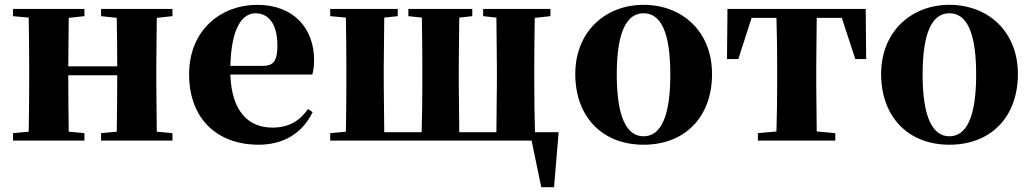

<svg xmlns="http://www.w3.org/2000/svg" viewBox="-20 -583 4275 796"><path d="M399 -516 464 -509C465 -454 466 -371 466 -308H263L265 -509L330 -516V-546H34V-516L99 -510C100 -451 101 -364 101 -308V-238C101 -182 100 -95 99 -37L34 -31V0H330V-31L265 -37C264 -95 263 -186 263 -271H466C466 -186 465 -95 464 -37L399 -31V0H695V-31L630 -37L628 -238V-308L630 -509L695 -516V-546H399Z M1052 17C1156 17 1234 -31 1276 -118L1257 -131C1224 -84 1180 -54 1109 -54C1012 -54 940 -119 935 -274H1275C1280 -293 1282 -310 1282 -335C1282 -462 1201 -563 1046 -563C899 -563 764 -461 764 -275C764 -88 883 17 1052 17ZM935 -310C939 -466 984 -528 1039 -528C1093 -528 1130 -484 1130 -395C1130 -333 1116 -310 1070 -310Z M1349 0H2184L2224 193H2277L2296 -35H2198C2196 -93 2195 -181 2195 -238V-308C2195 -364 2196 -451 2197 -509L2262 -516V-546H1983V-516L2038 -510L2040 -308V-238L2038 -35H1884L1882 -238V-308L1884 -510L1938 -516V-546H1673V-516L1729 -510C1730 -452 1731 -365 1731 -308V-238C1731 -181 1730 -93 1728 -35H1573L1571 -238V-308L1573 -510L1629 -516V-546H1349V-516L1414 -510C1415 -451 1416 -364 1416 -308V-238C1416 -182 1415 -95 1414 -37L1349 -31Z M2648 17C2819 17 2932 -97 2932 -276C2932 -455 2806 -563 2648 -563C2491 -563 2365 -453 2365 -276C2365 -100 2476 17 2648 17ZM2648 -18C2577 -18 2537 -100 2537 -274C2537 -449 2577 -528 2648 -528C2720 -528 2759 -449 2759 -274C2759 -100 2720 -18 2648 -18Z M3198 0H3443V-31L3366 -38L3364 -238V-308L3366 -509H3470L3526 -338H3571L3569 -546H2996L2994 -338H3041L3096 -509H3199C3201 -451 3202 -364 3202 -308V-238C3202 -182 3201 -96 3199 -38L3122 -31V0Z M3916 17C4087 17 4200 -97 4200 -276C4200 -455 4074 -563 3916 -563C3759 -563 3633 -453 3633 -276C3633 -100 3744 17 3916 17ZM3916 -18C3845 -18 3805 -100 3805 -274C3805 -449 3845 -528 3916 -528C3988 -528 4027 -449 4027 -274C4027 -100 3988 -18 3916 -18Z"/></svg>

Font: Noto Serif SC Black
Style: Regular
Weight: 900
Designer: Ryoko NISHIZUKA 西塚涼子 (kana & ideographs); Frank Grießhammer (Latin, Greek & Cyrillic); Wenlong ZHANG 张文龙 (bopomofo); San
Foundry: Adobe
Version: Version 2.001;hotconv 1.1.0;makeotfexe 2.6.0